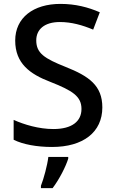

<svg xmlns="http://www.w3.org/2000/svg" viewBox="-20 -810 590 985"><path d="M505 -259C505 -371 437 -419 316 -467C208 -510 166 -537 166 -603C166 -659 208 -697 287 -697C347 -697 403 -681 458 -658L492 -747C432 -773 367 -790 290 -790C151 -790 58 -719 58 -602C58 -485 133 -430 238 -390C352 -345 398 -316 398 -251C398 -188 350 -148 254 -148C179 -148 103 -171 50 -195V-93C98 -69 169 -56 247 -56C407 -56 505 -132 505 -259ZM330 4V-5H228C223 38 204 108 190 143V155H250C285 109 318 43 330 4Z"/></svg>

Font: Noto Sans Malayalam UI Medium
Style: Regular
Weight: 500
Designer: Jelle Bosma - Monotype Design Team
Foundry: Monotype Imaging Inc.
Version: Version 2.104